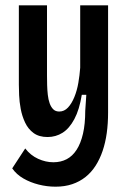

<svg xmlns="http://www.w3.org/2000/svg" viewBox="-20 -548 481 723"><path d="M189 155Q157 155 125.5 147Q94 139 68 124Q42 109 26 86L75 11Q95 37 123.5 50Q152 63 181 63Q209 63 231 51.5Q253 40 268.5 16Q284 -8 292.5 -44.5Q301 -81 301 -131L305 -191H288Q279 -135 260 -99.5Q241 -64 215.5 -48Q190 -32 159 -32Q127 -32 106.5 -47Q86 -62 74.5 -86.5Q63 -111 58 -138Q53 -165 52 -189.5Q51 -214 51 -229V-528H157V-264Q157 -246 157.5 -227.5Q158 -209 160 -191Q162 -173 167 -159Q172 -145 180.5 -136.5Q189 -128 203 -128Q222 -128 236 -143Q250 -158 260 -182.5Q270 -207 275 -236Q280 -265 282 -293V-528H387V-124Q387 -83 382 -47Q377 -11 366.5 20Q356 51 340 76Q324 101 302 118.5Q280 136 252 145.5Q224 155 189 155Z"/></svg>

Font: Bricolage Grotesque Condensed Medium
Style: Regular
Weight: 500
Width: 3
Designer: Mathieu Triay
Foundry: Atelier Triay
Version: Version 1.000;gftools[0.9.30]